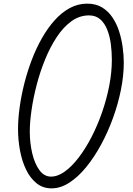

<svg xmlns="http://www.w3.org/2000/svg" viewBox="-20 -1024 730 1054"><path d="M265 10Q216.5 10.5 181.2 -17.5Q146 -45.5 123.2 -92.8Q100.5 -140 89.8 -198Q79 -256 79 -315Q79 -370.5 87.8 -434.2Q96.5 -498 113.2 -564.5Q130 -631 154.2 -694.8Q178.5 -758.5 210.2 -814.5Q242 -870.5 280.2 -913Q318.5 -955.5 363.2 -979.8Q408 -1004 458.5 -1004Q506 -1004 540 -983.5Q574 -963 597.2 -928.5Q620.5 -894 634 -851.5Q647.5 -809 653.5 -764.2Q659.5 -719.5 659.5 -679.5Q659.5 -609.5 644 -531.8Q628.5 -454 600.5 -376.8Q572.5 -299.5 535 -230.2Q497.5 -161 453.5 -107Q409.5 -53 361.5 -21.8Q313.5 9.5 265 10ZM260 -54.5Q297 -54.5 336 -82.5Q375 -110.5 412.5 -159.8Q450 -209 482.8 -272.5Q515.5 -336 540.5 -408Q565.5 -480 579.8 -553.8Q594 -627.5 594 -696Q594 -738.5 588.5 -781.5Q583 -824.5 569 -860.2Q555 -896 530.5 -917.8Q506 -939.5 468.5 -939.5Q416 -939.5 371.2 -906.8Q326.5 -874 290.5 -819Q254.5 -764 227 -696.2Q199.5 -628.5 181 -556.8Q162.5 -485 153 -419Q143.5 -353 143.5 -303Q143.5 -239 157 -182Q170.5 -125 196.5 -89.8Q222.5 -54.5 260 -54.5Z"/></svg>

Font: Edu NSW ACT Hand Pre
Style: Regular
Weight: 400
Designer: Tina and Corey Anderson, Eben Sorkin, Mirko Velimirovic
Foundry: Sorkin Type Co.
Version: Version 2.000